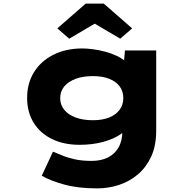

<svg xmlns="http://www.w3.org/2000/svg" viewBox="-20 -812 1078 1062"><path d="M517 230Q413 230 336 209Q259 188 211 160L273 27Q296 36 326 48.5Q356 61 395.5 69.5Q435 78 487 78Q539 78 577 59Q615 40 636 3Q657 -34 657 -89V-133L697 -128Q687 -97 648 -70Q609 -43 550 -27Q491 -11 420 -11Q333 -11 267.5 -43Q202 -75 166 -133.5Q130 -192 130 -270Q130 -352 168.5 -413.5Q207 -475 276 -509.5Q345 -544 435 -544Q458 -544 491.5 -540Q525 -536 560.5 -526.5Q596 -517 627 -502.5Q658 -488 678 -468.5Q698 -449 699 -423L661 -414L671 -533H844V-89Q844 -7 817 52.5Q790 112 744 151.5Q698 191 639.5 210.5Q581 230 517 230ZM494 -147Q546 -147 583.5 -162Q621 -177 641.5 -204.5Q662 -232 662 -269Q662 -307 642 -334Q622 -361 584.5 -376Q547 -391 494 -391Q439 -391 398.5 -376Q358 -361 335.5 -334Q313 -307 313 -269Q313 -232 335.5 -204.5Q358 -177 398.5 -162Q439 -147 494 -147ZM363 -598 297 -655 454 -792H554L711 -655L645 -598L489 -690H519Z"/></svg>

Font: Lexend Zetta ExtraBold
Style: Regular
Weight: 800
Designer: Bonnie Shaver-Troup, Thomas Jockin
Foundry: Lexend
Version: Version 1.007